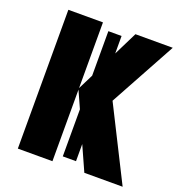

<svg xmlns="http://www.w3.org/2000/svg" viewBox="-130 -821 862 928"><g transform="rotate(20 301.5 -357.0)"><path d="M349 -39V-127L406 0H603L415 -374L601 -714H409L349 -593V-683H281V-454L242 -376V-714H64V0H242V-368L281 -281V-39Z"/></g></svg>

Font: Noto Sans Condensed Black
Style: Regular
Weight: 900
Width: 3
Designer: Monotype Design Team
Foundry: Monotype Imaging Inc.
Version: Version 2.013